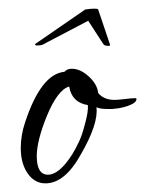

<svg xmlns="http://www.w3.org/2000/svg" viewBox="-20 -412 336 444"><path d="M85 12Q60 12 44 -11Q28 -34 28 -70Q28 -99 38 -129Q75 -241 129 -246Q135 -253 146 -253Q166 -253 185.5 -235Q205 -217 207 -197Q220 -181 245 -181Q253 -181 269 -183Q285 -185 293 -185Q297 -185 295 -180Q294 -176 285 -171Q267 -162 240 -160H228Q211 -160 203 -164Q208 -126 167 -55Q130 12 85 12ZM91 -8Q117 -8 147 -55Q155 -68 162.5 -84Q170 -100 175 -120Q185 -154 183 -169Q146 -175 140 -212Q113 -204 88 -143Q65 -86 65 -51Q65 -8 91 -8ZM229 -306Q222 -306 219 -310L184 -364L81 -310Q77 -307 68 -307Q61 -306 61 -310L177 -390Q184 -391 189 -391.5Q194 -392 198 -392Q207 -392 207 -390L234 -310Q235 -307 233 -306Z"/></svg>

Font: Lovers Quarrel
Style: Regular
Weight: 400
Designer: Robert E. Leuschke
Foundry: Robert E. Leuschke
Version: Version 1.010; ttfautohint (v1.8.3)